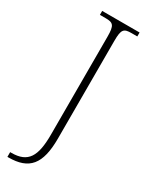

<svg xmlns="http://www.w3.org/2000/svg" viewBox="-243 -764 831 1054"><g transform="rotate(30 173.0 -237.0)"><path d="M15 240H21C152 240 205 177 205 14V-605C205 -679 217 -689 266 -689H302V-714H65V-689H100C149 -689 161 -679 161 -606V15C161 152 128 210 23 210H15Z"/></g></svg>

Font: Noto Serif Gurmukhi ExtraLight
Style: Regular
Weight: 200
Designer: Vaibhav Singh and the Monotype Design Team
Foundry: Monotype Imaging Inc.
Version: Version 2.004